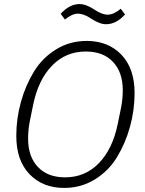

<svg xmlns="http://www.w3.org/2000/svg" viewBox="-20 -911 711 943"><path d="M501 -792Q469 -792 427 -820Q391 -844 363 -844Q334 -844 299 -815L278 -843Q321 -891 371 -891Q403 -891 445 -863Q481 -839 509 -839Q538 -839 573 -868L594 -840Q551 -792 501 -792ZM295 12Q190 12 125 -55.5Q60 -123 60 -244Q60 -328 82.5 -409.5Q105 -491 146.5 -559Q188 -627 255.5 -668.5Q323 -710 406 -710Q511 -710 576 -642.5Q641 -575 641 -454Q641 -370 618.5 -288.5Q596 -207 554.5 -139Q513 -71 445.5 -29.5Q378 12 295 12ZM300 -40Q398 -40 465.5 -109.5Q533 -179 558 -301L575 -384Q583 -425 583 -468Q583 -556 535 -607Q487 -658 401 -658Q303 -658 235.5 -588.5Q168 -519 143 -397L126 -314Q118 -273 118 -230Q118 -142 166 -91Q214 -40 300 -40Z"/></svg>

Font: IBM Plex Sans Light
Style: Italic
Weight: 300
Italic angle: -11.31°
Designer: Mike Abbink, Paul van der Laan, Pieter van Rosmalen
Foundry: Bold Monday
Version: Version 3.0